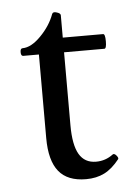

<svg xmlns="http://www.w3.org/2000/svg" viewBox="-43 -527 391 572"><g transform="rotate(-5 152.5 -241.0)"><path d="M191.9 11.2Q136.7 11.2 110.4 -21.2Q84 -53.7 84 -121.1V-371.1H37.1Q30.3 -371.1 30.3 -382.6Q30.3 -394 37.1 -394Q63 -394 92 -423.6Q121.1 -453.1 133.8 -487.8Q136.7 -495.1 147.9 -491.2Q159.2 -487.8 159.2 -481.9V-415H279.8Q286.1 -415 286.1 -393.1Q286.1 -371.1 279.8 -371.1H159.2V-152.8Q159.2 -94.2 175.5 -66.2Q191.9 -38.1 226.1 -38.1Q254.4 -38.1 276.9 -55.2Q281.7 -58.6 288.1 -51Q294.4 -43.5 292 -40Q270.5 -12.7 246.8 -0.7Q223.1 11.2 191.9 11.2Z"/></g></svg>

Font: Junicode SmCond
Style: Regular
Weight: 400
Width: 4
Designer: Peter S. Baker
Version: Version 2.206